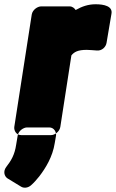

<svg xmlns="http://www.w3.org/2000/svg" viewBox="-51 -596 543 901"><path d="M398 -576C437 -576 479 -567 472 -531L449 -395C446 -376 428 -357 404 -359C388 -360 367 -362 356 -362C314 -362 297 -352 284 -336L232 0C228 23 205 38 189 38H48C25 38 14 16 16 0L98 -528C102 -551 126 -566 142 -566H276C289 -566 299 -557 304 -549C334 -566 363 -576 398 -576ZM-22 188C-37 208 -31 231 -16 241L48 280C61 288 80 286 94 274C108 262 120 248 133 232C163 193 196 140 206 75L212 40C214 24 203 2 180 2H76C60 2 36 17 32 40L25 82C18 130 2 157 -22 188Z"/></svg>

Font: Asimov Print
Style: EIt
Weight: 500
Designer: Google
Version: Version 2.000980; 2014